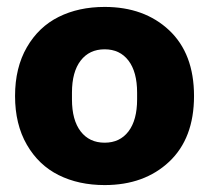

<svg xmlns="http://www.w3.org/2000/svg" viewBox="-20 -530 610 560"><path d="M285.2 9.8Q209.5 9.8 151.1 -19.3Q92.8 -48.3 58.3 -107.9Q23.9 -167.5 23.9 -250Q23.9 -332.5 58.3 -392.1Q92.8 -451.7 151.1 -480.7Q209.5 -509.8 285.2 -509.8Q400.9 -509.8 473.4 -441.7Q545.9 -373.5 545.9 -250Q545.9 -126.5 473.4 -58.3Q400.9 9.8 285.2 9.8ZM189.9 -240.2Q189.9 -179.7 215.3 -146.7Q240.7 -113.8 285.2 -113.8Q329.6 -113.8 354.7 -146.7Q379.9 -179.7 379.9 -240.2V-259.8Q379.9 -320.3 354.7 -353.3Q329.6 -386.2 285.2 -386.2Q240.7 -386.2 215.3 -353.3Q189.9 -320.3 189.9 -259.8Z"/></svg>

Font: TASA Orbiter Display Black
Style: Regular
Weight: 900
Designer: Weizhong Zhang
Version: Version 1.000;Glyphs 3.1.2 (3151)